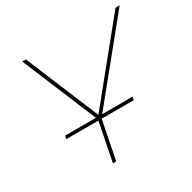

<svg xmlns="http://www.w3.org/2000/svg" viewBox="-156 -854 1005 1007"><g transform="rotate(-30 346.5 -350.0)"><path d="M248 0 294 -232H99L104 -251H290L103 -700H125L309 -258L668 -700H693L328 -251H512L508 -232H314L268 0Z"/></g></svg>

Font: Montserrat Thin
Style: Italic
Weight: 100
Italic angle: -11.3°
Designer: Julieta Ulanovsky
Foundry: Julieta Ulanovsky
Version: Version 9.000; ttfautohint (v1.8.4.7-5d5b)